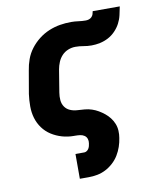

<svg xmlns="http://www.w3.org/2000/svg" viewBox="-86 -640 772 915"><g transform="rotate(-10 300.0 -183.0)"><path d="M226 205V85H269Q275 85 281 81Q287 77 290.5 71Q294 65 295.5 59Q297 53 298 46Q300 35 296.5 24.5Q293 14 284 8Q275 2 263.5 0.5Q252 -1 240 -1Q239 -1 237.5 -1Q236 -1 234 -1Q204 -1 176.5 -9Q149 -17 125.5 -32Q102 -47 85.5 -69.5Q69 -92 61 -119Q53 -146 53 -176Q53 -206 57 -235L76 -345Q80 -372 89.5 -398.5Q99 -425 116.5 -448Q134 -471 157 -489Q180 -507 206.5 -518Q233 -529 260 -533.5Q287 -538 314 -538Q332 -538 349.5 -535.5Q367 -533 385 -533Q393 -533 400.5 -535.5Q408 -538 413.5 -543.5Q419 -549 421.5 -556.5Q424 -564 425 -571H556Q552 -551 547.5 -530.5Q543 -510 533 -491Q523 -472 507.5 -456Q492 -440 473 -430Q454 -420 433 -415.5Q412 -411 392 -411Q372 -411 353 -414.5Q334 -418 314 -418Q296 -418 278.5 -411Q261 -404 248.5 -390.5Q236 -377 229 -360Q222 -343 219 -326L201 -216Q198 -198 199.5 -180Q201 -162 210.5 -148Q220 -134 236 -127Q252 -120 270 -119Q288 -118 306 -116.5Q324 -115 340.5 -109.5Q357 -104 371.5 -95.5Q386 -87 399 -76.5Q412 -66 422.5 -52.5Q433 -39 439.5 -23Q446 -7 447 11Q448 29 445 46Q442 67 435 87.5Q428 108 416.5 127Q405 146 388 161.5Q371 177 351.5 187Q332 197 311 201Q290 205 269 205Z"/></g></svg>

Font: Iosevka Curly Slab HvEx
Style: Italic
Weight: 900
Width: 7
Italic angle: -9°
Monospace: yes
Designer: Belleve Invis
Foundry: Belleve Invis
Version: Version 11.1.0; ttfautohint (v1.8.3)